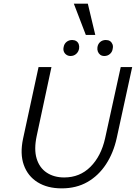

<svg xmlns="http://www.w3.org/2000/svg" viewBox="-20 -1027 747 1056"><path d="M319 9Q241 9 187 -24.5Q133 -58 111 -119.5Q89 -181 107 -265L192 -658H263L182 -280Q166 -206 181.5 -155Q197 -104 237 -77.5Q277 -51 333 -51Q419 -51 477.5 -109.5Q536 -168 558 -266L644 -658H707L622 -268Q604 -186 563 -123.5Q522 -61 461 -26Q400 9 319 9ZM368 -719Q355 -719 345 -726Q335 -733 331 -744Q327 -755 330 -768Q333 -786 346 -796.5Q359 -807 377 -807Q390 -807 399.5 -801Q409 -795 413 -784Q417 -773 415 -760Q412 -742 399 -730.5Q386 -719 368 -719ZM554 -719Q540 -719 531 -726Q522 -733 518 -744Q514 -755 516 -768Q519 -786 531.5 -796.5Q544 -807 562 -807Q576 -807 585 -801Q594 -795 598.5 -784Q603 -773 600 -760Q598 -742 585 -730.5Q572 -719 554 -719ZM452 -835 386 -1007H463L504 -835Z"/></svg>

Font: Ysabeau
Style: Italic
Weight: 400
Italic angle: -12°
Designer: Christian Thalmann (Catharsis Fonts)
Version: Version 2.000;gftools[0.9.27.dev2+g8671c4b]